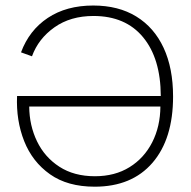

<svg xmlns="http://www.w3.org/2000/svg" viewBox="-20 -684 706 709"><path d="M573.7 -329.6Q573.2 -468.3 508.3 -546.6Q443.4 -625 325.2 -625Q240.2 -625 180.9 -583Q121.6 -541 98.1 -476.1L57.6 -490.7Q87.9 -572.3 156.5 -617.9Q225.1 -663.6 324.2 -663.6Q417.5 -663.6 483.4 -623Q549.3 -582.5 584.2 -507.3Q619.1 -432.1 619.1 -327.6Q619.1 -170.9 543 -82.8Q466.8 5.4 329.6 5.4Q229.5 5.4 164.6 -40.5Q99.6 -86.4 69.3 -162.8Q39.1 -239.3 43 -329.6ZM572.3 -290.5H87.9Q88.4 -220.7 116.7 -162.1Q145 -103.5 199.2 -68.4Q253.4 -33.2 330.6 -33.2Q404.3 -33.2 458.3 -66.7Q512.2 -100.1 542 -158.4Q571.8 -216.8 572.3 -290.5Z"/></svg>

Font: Estedad-FD ExtraLight
Style: Regular
Weight: 200
Designer: Amin Abedi
Version: Version 7.3